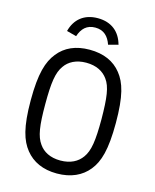

<svg xmlns="http://www.w3.org/2000/svg" viewBox="-132 -984 876 1085"><g transform="rotate(15 306.5 -442.0)"><path d="M306 12C388 12 450 -17 491 -68C532 -119 555 -192 555 -350C555 -508 532 -581 491 -632C450 -684 388 -712 306 -712C224 -712 163 -684 122 -632C81 -581 57 -508 57 -350C57 -192 81 -119 122 -68C163 -17 224 12 306 12ZM306 -64C247 -64 205 -87 181 -122C151 -163 142 -224 142 -350C142 -476 151 -537 181 -578C205 -613 247 -636 306 -636C366 -636 407 -613 432 -578C462 -537 470 -476 471 -350C471 -224 462 -163 432 -122C407 -87 366 -64 306 -64ZM304 -896C224 -896 172 -852 154 -781L211 -766C226 -812 254 -841 304 -841C354 -841 382 -812 398 -766L455 -781C436 -852 385 -896 304 -896Z"/></g></svg>

Font: Finlandica
Style: Regular
Weight: 400
Designer: Niklas Ekholm, Juho Hiilivirta, Jaakko Suomalainen
Foundry: Helsinki Type Studio
Version: Version 2.000;Glyphs 3.2 (3202)